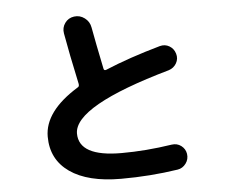

<svg xmlns="http://www.w3.org/2000/svg" viewBox="-55 -840 1110 930"><g transform="rotate(-5 500.0 -374.5)"><path d="M497.1 27.3Q335.9 27.3 248 -34.2Q160.2 -95.7 160.2 -207Q160.2 -330.1 325.2 -431.6Q334 -435.5 332 -448.2Q298.8 -602.5 282.2 -698.2Q277.3 -726.6 293.5 -749Q309.6 -771.5 337.9 -775.4Q366.2 -779.3 389.6 -761.7Q413.1 -744.1 418 -714.8Q431.6 -639.6 458 -511.7Q460 -501 470.7 -504.9Q586.9 -553.7 739.3 -596.7Q764.6 -603.5 786.1 -590.8Q807.6 -578.1 814.9 -553.2Q822.3 -528.3 809.6 -506.3Q796.9 -484.4 772.5 -476.6Q303.7 -343.8 302.7 -210Q302.7 -96.7 509.8 -96.7Q628.9 -96.7 754.9 -116.2Q781.2 -120.1 801.3 -105Q821.3 -89.8 825.2 -65.4Q829.1 -39.1 813.5 -18.1Q797.9 2.9 773.4 6.8Q639.6 27.3 497.1 27.3Z"/></g></svg>

Font: Rounded-X Mgen+ 2m bold
Style: Bold
Weight: 700
Designer: [Source Han Sans]
Ryoko NISHIZUKA  (kana & ideographs); Paul D. Hunt (Latin, Greek & Cyrillic); Wenlong ZHANG  (bopomofo
Version: Version 1.059.20150602